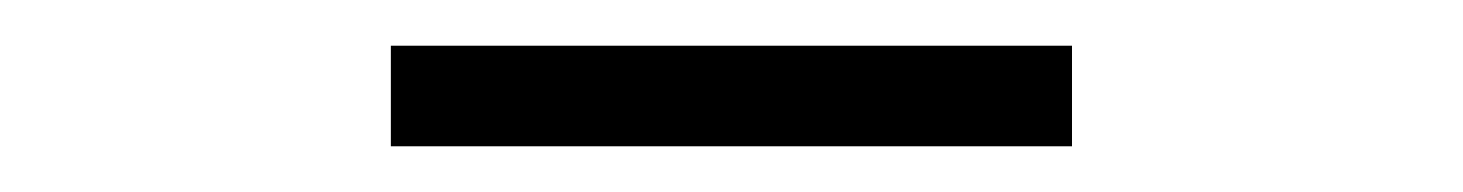

<svg xmlns="http://www.w3.org/2000/svg" viewBox="-20 -697 640 84"><path d="M151 -633V-677H449V-633Z"/></svg>

Font: Chivo Mono Thin
Style: Regular
Weight: 250
Designer: Hector Gatti
Foundry: Omnibus-Type
Version: Version 1.008